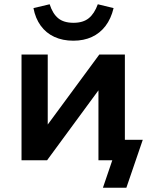

<svg xmlns="http://www.w3.org/2000/svg" viewBox="-20 -752 714 901"><path d="M463 129 507 0H442V-96H650L573 129ZM81 0V-496H204V-154H194L446 -496H566V0H442V-343H453L201 0ZM324 -561Q274 -561 235 -579Q196 -597 171 -631.5Q146 -666 137 -714L213 -732Q227 -688 253 -666.5Q279 -645 325 -645Q370 -645 396.5 -666.5Q423 -688 439 -732L513 -714Q501 -664 475 -630Q449 -596 411 -578.5Q373 -561 324 -561Z"/></svg>

Font: Nunito Sans 9pt
Style: Bold
Weight: 700
Version: Version 3.101;gftools[0.9.27]